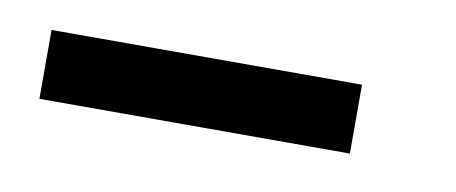

<svg xmlns="http://www.w3.org/2000/svg" viewBox="-26 -304 385 162"><g transform="rotate(10 166.5 -222.5)"><path d="M10 -193V-252H276V-193Z"/></g></svg>

Font: CMU Sans Serif
Style: Medium
Weight: 500
Version: Version 0.7.0